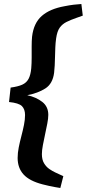

<svg xmlns="http://www.w3.org/2000/svg" viewBox="-20 -738 433 958"><path d="M281 200Q269 198 254.5 195.5Q240 193 224.5 189.5Q209 186 193 182Q127 165 97.5 132.5Q68 100 68 50Q68 25 73.5 -2.5Q79 -30 86.5 -58.5Q94 -87 99.5 -114Q105 -141 105 -164Q105 -193 89.5 -208.5Q74 -224 25 -229L33 -301Q70 -306 91 -315.5Q112 -325 122.5 -344.5Q133 -364 136 -398Q138 -422 138 -450.5Q138 -479 138 -506.5Q138 -534 140 -555Q148 -623 188.5 -658.5Q229 -694 302 -707Q327 -712 347.5 -714.5Q368 -717 386 -718L393 -660L362 -649Q333 -639 312 -628.5Q291 -618 278 -600Q265 -582 260 -546Q257 -525 256 -501.5Q255 -478 254.5 -455Q254 -432 253 -411.5Q252 -391 250 -375Q243 -320 206 -296.5Q169 -273 116 -263Q161 -253 191 -229.5Q221 -206 221 -165Q221 -147 216 -121.5Q211 -96 205 -68Q199 -40 194 -14Q189 12 189 31Q189 59 200 77Q211 95 226.5 105.5Q242 116 255 122L296 141Z"/></svg>

Font: Rasa
Style: Italic
Weight: 400
Italic angle: -7.10001°
Designer: Anna Giedrys (Yrsa+Rasa design), David Brezina (Yrsa art-direction, Rasa art-direction, design)
Foundry: Rosetta Type Foundry
Version: Version 2.004